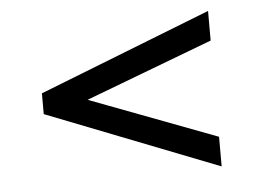

<svg xmlns="http://www.w3.org/2000/svg" viewBox="-38 -599 667 497"><g transform="rotate(-5 295.5 -350.0)"><path d="M519 -552V-475L154 -337V-363L519 -225V-148L72 -323V-377Z"/></g></svg>

Font: Pathway Extreme Medium
Style: Regular
Weight: 500
Designer: Eduardo Rodriguez Tunni
Foundry: Eduardo Rodriguez Tunni
Version: Version 1.001;gftools[0.9.26]